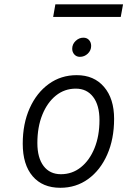

<svg xmlns="http://www.w3.org/2000/svg" viewBox="-20 -880 604 912"><path d="M266.5 12Q182 12 135 -43Q88 -98 88 -197.5Q88 -292.5 121 -366Q154 -439.5 211.8 -481.2Q269.5 -523 344.5 -523Q426.5 -523 474.2 -467.2Q522 -411.5 522 -315.5Q522 -219.5 489.2 -145.5Q456.5 -71.5 399 -29.8Q341.5 12 266.5 12ZM269.5 -52.5Q323 -52.5 364.2 -85.5Q405.5 -118.5 429 -176.5Q452.5 -234.5 452.5 -309.5Q452.5 -380 422.5 -419.5Q392.5 -459 340 -459Q286.5 -459 245.5 -426Q204.5 -393 181 -334.8Q157.5 -276.5 157.5 -200.5Q157.5 -130.5 187 -91.5Q216.5 -52.5 269.5 -52.5ZM359.5 -610Q343.5 -610 333.2 -621.2Q323 -632.5 323 -648.5Q323 -670 339.2 -685.5Q355.5 -701 376 -701Q393 -701 403 -689.8Q413 -678.5 413 -662Q413 -640.5 397 -625.2Q381 -610 359.5 -610ZM232.5 -799.5 243 -859.5H564.5L553.5 -799.5Z"/></svg>

Font: Overpass Light
Style: Italic
Weight: 300
Italic angle: -10°
Designer: Delve Withrington, Dave Bailey, Thomas Jockin
Foundry: Delve Fonts LLC
Version: Version 4.000; ttfautohint (v1.8.3)